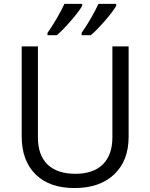

<svg xmlns="http://www.w3.org/2000/svg" viewBox="-20 -951 768 981"><path d="M222.7 -783.2Q240.2 -806.6 267.1 -852.1Q293.9 -897.5 309.1 -931.2H399.9V-920.9Q381.8 -890.1 340.1 -842.3Q298.3 -794.4 270 -771H222.7ZM397 -783.2Q420.9 -816.4 445.6 -859.6Q470.2 -902.8 482.9 -931.2H573.7V-920.9Q555.7 -890.1 513.9 -842.3Q472.2 -794.4 443.8 -771H397ZM637.2 -713.9V-252Q637.2 -129.9 563.5 -60.1Q489.7 9.8 360.8 9.8Q231.9 9.8 161.4 -60.5Q90.8 -130.9 90.8 -253.9V-713.9H173.8V-248Q173.8 -158.7 222.7 -110.8Q271.5 -63 366.2 -63Q456.5 -63 505.4 -111.1Q554.2 -159.2 554.2 -249V-713.9Z"/></svg>

Font: Zoram GWebM
Style: Regular
Weight: 400
Foundry: Ascender Corporation
Version: Version 1.000